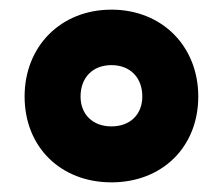

<svg xmlns="http://www.w3.org/2000/svg" viewBox="-20 -795 462 398"><path d="M211 -417C316 -417 391 -490 391 -595C391 -699 316 -775 211 -775C106 -775 31 -699 31 -595C31 -490 106 -417 211 -417ZM211 -533C172 -533 147 -558 147 -595C147 -634 172 -660 211 -660C250 -660 275 -634 275 -595C275 -558 250 -533 211 -533Z"/></svg>

Font: Noto Sans Tamil UI Black
Style: Regular
Weight: 900
Designer: Jelle Bosma - Monotype Design Team
Foundry: Monotype Imaging Inc.
Version: Version 2.004